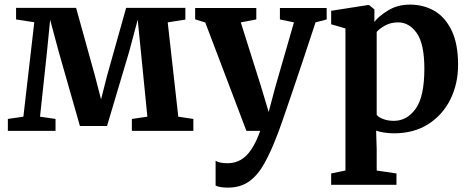

<svg xmlns="http://www.w3.org/2000/svg" viewBox="-20 -582 2088 854"><path d="M15 0V-53L84 -63L132.5 -483L51.5 -495.5V-547H318.5L403 -242.5L429.5 -140L455.5 -242.5L541 -547H804.5V-495L726 -482.5L773 -63L840 -53V0H566.5V-53L635.5 -63L607 -349.5L592.5 -494L554 -350.5L456 -21.5H335.5L241 -352.5L203 -494L189 -352L158 -63L227 -53V0Z M993.5 252.5Q957 252.5 939 243.5V133Q956 144 992 144Q1041.5 144 1076 109.5Q1110.5 75 1137.5 0H1076L893 -482L848 -496V-546.5H1120V-495.5L1051 -482.5L1140.5 -199L1175 -84L1205.5 -198.5L1287.5 -482.5L1225 -495.5V-546.5H1433V-495.5L1383.5 -482.5Q1355.5 -396.5 1327.2 -312.2Q1299 -228 1275 -157.5Q1251 -87 1235 -41.2Q1219 4.5 1215 13.5Q1186 91 1156.2 144.2Q1126.5 197.5 1088 225Q1049.5 252.5 993.5 252.5Z M2017.5 -293.5Q2017.5 -209.5 1983.5 -140.5Q1949.5 -71.5 1885.5 -30.2Q1821.5 11 1731.5 11Q1710 11 1687.8 7.5Q1665.5 4 1653 -1L1655.5 81.5V176.5L1743.5 189.5V240H1453V189.5L1516.5 176.5V-455.5L1453 -474V-534L1616 -559.5H1621.5L1645.5 -540L1645 -484.5Q1665 -510.5 1706.8 -536Q1748.5 -561.5 1804 -561.5Q1863.5 -561.5 1911.8 -533.8Q1960 -506 1988.8 -446.5Q2017.5 -387 2017.5 -293.5ZM1751 -482.5Q1717.5 -482.5 1692.2 -468.2Q1667 -454 1655.5 -440V-71.5Q1662.5 -61 1683.8 -52.8Q1705 -44.5 1732 -44.5Q1790 -44.5 1828.8 -98.2Q1867.5 -152 1867.5 -276.5Q1867.5 -387 1833.8 -434.8Q1800 -482.5 1751 -482.5Z"/></svg>

Font: Merriweather Text Regular
Style: Bold
Weight: 700
Designer: Eben Sorkin
Foundry: Eben Sorkin
Version: Version 2.100; ttfautohint (v1.7.19-72a1) -l 8 -r 50 -G 200 